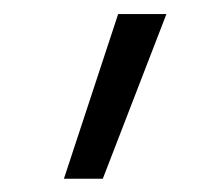

<svg xmlns="http://www.w3.org/2000/svg" viewBox="-20 -791 300 280"><path d="M73.2 -530.3 152.3 -770.5H222.7L129.9 -530.3Z"/></svg>

Font: Gen Shin Gothic Light
Style: Regular
Weight: 200
Designer: [Source Han Sans]
Ryoko NISHIZUKA  (kana & ideographs); Paul D. Hunt (Latin, Greek & Cyrillic); Wenlong ZHANG  (bopomofo
Version: Version 1.002.20150607